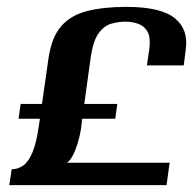

<svg xmlns="http://www.w3.org/2000/svg" viewBox="-20 -538 566 558"><path d="M40 -236H102L121 -369Q130 -430 158 -462Q186 -494 233.5 -506Q281 -518 347 -518Q447 -518 487.5 -485.5Q528 -453 520 -395L514 -348H407L414 -396Q418 -429 409 -445.5Q400 -462 382.5 -468.5Q365 -475 345 -475Q324 -475 303 -469Q282 -463 266 -440.5Q250 -418 243 -367L225 -236H321L315 -193H219L215 -161Q212 -142 205.5 -121Q199 -100 191 -85Q183 -70 174 -65H473L464 0H7L14 -46Q32 -46 47.5 -57Q63 -68 74.5 -95.5Q86 -123 93 -173L96 -193H34Z"/></svg>

Font: Genos Thin SemiBold
Style: Italic
Weight: 600
Italic angle: -8°
Version: Version 1.010